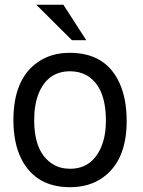

<svg xmlns="http://www.w3.org/2000/svg" viewBox="-20 -760 596 803"><path d="M272 -539.1Q423.8 -539.1 481 -410.2Q509.8 -345.2 509.8 -253.9Q509.8 -86.9 408.2 -16.1Q352.1 22.9 272.9 22.9Q128.9 22.9 68.8 -96.2Q36.1 -162.1 36.1 -257.8Q36.1 -432.1 141.1 -502Q195.8 -539.1 272 -539.1ZM272.9 -461.9Q180.2 -461.9 142.1 -370.1Q123 -323.2 123 -257.8Q123 -121.1 201.2 -73.2Q231.9 -54.2 272.9 -54.2Q362.8 -54.2 401.9 -142.1Q422.9 -189 422.9 -254.9Q422.9 -399.9 340.8 -445.8Q311 -461.9 272.9 -461.9ZM245.1 -740.2 340.8 -591.8H280.8L131.8 -740.2Z"/></svg>

Font: SolaimanLipiNormal
Style: Normal
Weight: 400
Designer: Solaiman Karim
Version: Version 1.6.1 ; ttfautohint (v1.5.65-e2d9)